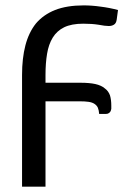

<svg xmlns="http://www.w3.org/2000/svg" viewBox="-20 -535 493 727"><path d="M63.5 -251Q63.5 -314.5 76.2 -363.3Q88.9 -412.1 116.2 -446.3Q144.5 -479.5 188.5 -497.1Q233.4 -514.6 296.9 -514.6Q328.1 -514.6 361.3 -509.8Q393.6 -505.9 426.8 -497.1Q424.8 -485.4 421.9 -460.9Q419.9 -446.3 411.1 -441.4Q403.3 -436.5 391.6 -436.5Q377.9 -436.5 352.5 -441.4Q328.1 -445.3 294.9 -445.3Q251 -445.3 222.7 -431.6Q195.3 -418 179.7 -392.6Q164.1 -367.2 158.2 -331.1Q152.3 -295.9 152.3 -251Q152.3 -241.2 152.3 -221.7Q185.5 -221.7 284.2 -221.7Q318.4 -221.7 340.8 -216.8Q363.3 -211.9 377 -200.2Q390.6 -190.4 396.5 -173.8Q401.4 -157.2 401.4 -134.8Q401.4 -128.9 401.4 -123Q400.4 -117.2 398.4 -113.3Q396.5 -109.4 391.6 -106.4Q387.7 -103.5 379.9 -103.5Q372.1 -103.5 355.5 -103.5Q354.5 -117.2 350.6 -127Q346.7 -135.7 337.9 -141.6Q329.1 -147.5 315.4 -149.4Q301.8 -151.4 281.2 -151.4Q238.3 -151.4 152.3 -151.4Q152.3 -70.3 152.3 171.9Q129.9 171.9 63.5 171.9Q63.5 133.8 63.5 21.5Q63.5 -46.9 63.5 -251Z"/></svg>

Font: Lato
Style: Regular
Weight: 400
Designer: Lukasz Dziedzic with Adam Twardoch and Botio Nikoltchev
Version: Version 2.015; 2015-08-06; http://www.latofonts.com/